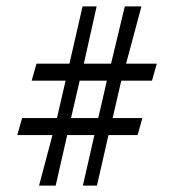

<svg xmlns="http://www.w3.org/2000/svg" viewBox="-20 -590 549 600"><path d="M34 -168H144L102 -10H154L190 -168H275L239 -10H283L319 -168H410L425 -221H332L359 -338H455L470 -391H374L422 -570H370L327 -391H242L282 -570H238L197 -391H94L79 -338H185L158 -221H49ZM202 -221 229 -338H314L287 -221Z"/></svg>

Font: Charger Sport
Style: ExLitNrw
Weight: 200
Designer: Jasper
Foundry: Cannot Into Space Fonts
Version: Version 1.1